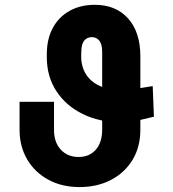

<svg xmlns="http://www.w3.org/2000/svg" viewBox="-20 -757 710 787"><path d="M605.9 -404.1 610.9 -278.7Q574 -269.3 550.7 -264.3Q527.4 -259.2 510.9 -257.5Q494.3 -255.8 477.5 -255.3Q388.2 -255.8 319.3 -289.6Q250.5 -323.3 211.3 -383.1Q172.2 -442.9 171.9 -521.1V-536.5Q172.2 -598 196.8 -643.1Q221.4 -688.2 265.6 -712.7Q309.9 -737.3 368.6 -737.3Q454.6 -737.3 504.7 -681.8Q554.8 -626.4 555.3 -527.9V-225.2Q555.3 -153.9 522.8 -101Q490.3 -48.1 434.2 -19.2Q378.1 9.8 306.4 9.8Q233.4 9.8 177.9 -20.5Q122.4 -50.7 91.3 -103.8Q60.2 -156.9 60.2 -225.2V-339.6H201.4V-225.2Q201.1 -174.2 229 -143.9Q256.9 -113.6 302.3 -113.5Q346.2 -113.6 372.4 -143.1Q398.6 -172.7 398.8 -225.2V-544.9Q398.6 -575.5 387.5 -589.9Q376.3 -604.4 356.1 -604.9Q336.8 -604.4 325.2 -590.6Q313.7 -576.8 313.3 -545.9L312.7 -527.9Q312.4 -485.4 331.6 -453.9Q350.9 -422.4 388 -405.2Q425.1 -388.1 477.5 -387.9Q489.7 -387.9 497.2 -388.2Q504.6 -388.6 515.1 -389.8Q525.7 -391.1 546.3 -394.5Q567 -397.9 605.9 -404.1Z"/></svg>

Font: Inter
Style: Regular
Weight: 400
Designer: Rasmus Andersson
Foundry: rsms
Version: Version 4.000;git-8c9346024